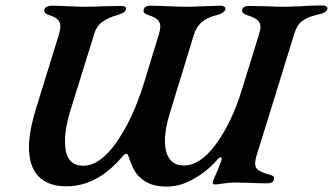

<svg xmlns="http://www.w3.org/2000/svg" viewBox="-20 -675 1229 709"><path d="M87 -132Q87 -190 113 -274L198 -549Q203 -567 203 -577Q203 -594 192.5 -603.5Q182 -613 162 -619Q140 -625 144 -641Q146 -647 154 -650.5Q162 -654 171 -654Q189 -654 231 -652Q275 -650 296 -650Q317 -650 367 -652L426 -653Q449 -653 445 -640Q442 -632 435 -628Q428 -624 413 -619Q379 -610 357.5 -594Q336 -578 328 -550L240 -267Q220 -202 220 -152Q220 -63 287 -63Q349 -63 409 -148Q469 -233 510 -363L567 -549Q572 -567 572 -576Q572 -593 561.5 -602.5Q551 -612 529 -619Q510 -625 510 -634Q510 -644 517 -649Q524 -654 536 -654Q554 -654 600 -652Q646 -650 667 -650Q689 -650 735 -652Q777 -654 793 -654Q803 -654 808.5 -650Q814 -646 812 -640Q807 -626 780 -619Q714 -604 697 -550L608 -260Q589 -200 589 -154Q589 -112 606.5 -88Q624 -64 659 -64Q720 -64 778 -143.5Q836 -223 873 -343L937 -550Q942 -567 942 -575Q942 -592 930 -601.5Q918 -611 893 -619Q874 -625 874 -635Q874 -653 900 -653L959 -652Q1003 -650 1020 -650Q1043 -650 1093 -652Q1131 -655 1170 -655Q1179 -655 1184.5 -651.5Q1190 -648 1189 -642Q1183 -626 1157 -622Q1117 -613 1097 -598.5Q1077 -584 1067 -551L927 -99Q922 -81 922 -72Q922 -56 933 -47.5Q944 -39 972 -31Q985 -28 989.5 -23.5Q994 -19 991 -11Q988 2 965 2Q938 2 896 0L846 -1Q829 -1 801 3Q785 6 773 6Q763 6 766 -6Q769 -14 775 -26.5Q781 -39 784 -47L795 -75Q799 -86 799 -90Q799 -94 793 -94Q790 -94 783.5 -86.5Q777 -79 774 -76Q740 -39 692 -12.5Q644 14 596 14Q548 14 519 -3.5Q490 -21 477 -44.5Q464 -68 454 -99Q453 -103 450.5 -105Q448 -107 446 -107Q441 -107 431 -96Q339 13 225 13Q158 13 122.5 -23.5Q87 -60 87 -132Z"/></svg>

Font: EB Garamond SemiBold
Style: Italic
Weight: 600
Italic angle: -17.2°
Designer: Georg Duffner and Octavio Pardo
Foundry: Georg Duffner
Version: Version 1.000